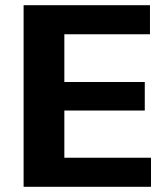

<svg xmlns="http://www.w3.org/2000/svg" viewBox="-20 -720 642 740"><path d="M193 -112H562V0H71V-700H558V-588H193L228 -675V-346L193 -404H538V-294H193L228 -352V-25Z"/></svg>

Font: Pathway Extreme
Style: Bold
Weight: 700
Designer: Eduardo Rodriguez Tunni
Foundry: Eduardo Rodriguez Tunni
Version: Version 1.001;gftools[0.9.26]